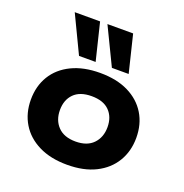

<svg xmlns="http://www.w3.org/2000/svg" viewBox="-138 -898 988 1032"><g transform="rotate(20 355.5 -381.5)"><path d="M356 11Q262 11 194 -22.5Q126 -56 90 -115.5Q54 -175 54 -252Q54 -330 90 -389Q126 -448 194 -481Q262 -514 356 -514Q451 -514 518 -481Q585 -448 621 -389Q657 -330 657 -252Q657 -175 621 -115.5Q585 -56 518 -22.5Q451 11 356 11ZM356 -122Q422 -122 457 -158.5Q492 -195 492 -253Q492 -311 457.5 -346Q423 -381 356 -381Q289 -381 254.5 -346Q220 -311 220 -253Q220 -195 255 -158.5Q290 -122 356 -122ZM405 -561 302 -774H449L501 -561ZM217 -561 115 -774H260L312 -561Z"/></g></svg>

Font: Nunito Sans 7pt SemiExpanded ExtraBold
Style: Regular
Weight: 800
Width: 6
Designer: Vernon Adams
Foundry: Vernon Adams
Version: Version 3.101;gftools[0.9.27]